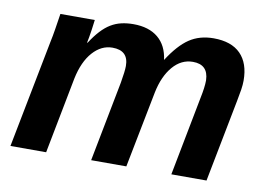

<svg xmlns="http://www.w3.org/2000/svg" viewBox="-63 -634 1015 731"><g transform="rotate(10 444.5 -269.0)"><path d="M646 -436Q601 -436 568.5 -398Q536 -360 523 -296L465 0H329L389 -310Q397 -356 397 -376Q397 -436 335 -436Q292 -436 259 -399Q226 -362 212 -295L155 0H17L98 -416Q103 -439 107.5 -467Q112 -495 117 -528H250Q250 -526 248.5 -516.5Q247 -507 245 -490Q240 -456 236 -438H238Q256 -466 274 -485.5Q292 -505 311 -516.5Q330 -528 351.5 -533Q373 -538 398 -538Q458 -538 493.5 -508.5Q529 -479 536 -424Q575 -485 614.5 -511.5Q654 -538 708 -538Q777 -538 812.5 -502Q848 -466 848 -399Q848 -383 845 -363.5Q842 -344 837 -319L775 0H639L698 -306Q707 -349 707 -374V-376Q705 -436 646 -436Z"/></g></svg>

Font: Libra Sans Modern
Style: Bold Italic
Weight: 700
Italic angle: -12°
Foundry: Stefan Peev, Context Ltd
Version: Version 1.000